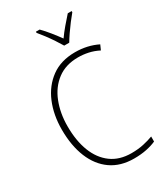

<svg xmlns="http://www.w3.org/2000/svg" viewBox="-230 -1049 1007 1158"><g transform="rotate(-30 273.0 -469.5)"><path d="M361 -688Q275 -688 216.5 -644Q158 -600 128.5 -525Q99 -450 99 -359Q99 -258 128 -183.5Q157 -109 213.5 -67.5Q270 -26 353 -26Q400 -26 438 -34.5Q476 -43 505 -54V-19Q476 -6 437.5 2Q399 10 351 10Q257 10 192 -35.5Q127 -81 93 -164Q59 -247 59 -359Q59 -461 93.5 -543.5Q128 -626 195 -675Q262 -724 361 -724Q446 -724 517 -689L502 -655Q467 -673 431.5 -680.5Q396 -688 361 -688ZM325 -791Q312 -813 293.5 -841Q275 -869 255 -895.5Q235 -922 219 -941V-949H245Q270 -924 296 -891.5Q322 -859 343 -830Q364 -860 389.5 -890Q415 -920 441 -949H468V-941Q451 -921 430.5 -894Q410 -867 391.5 -840Q373 -813 360 -791Z"/></g></svg>

Font: Noto Sans Gujarati UI SemiCondensed ExtraLight
Style: Regular
Weight: 200
Width: 4
Designer: Jelle Bosma - Monotype Design Team, Universal Thirst
Foundry: Monotype Imaging Inc.
Version: Version 2.106; ttfautohint (v1.8.4.7-5d5b)